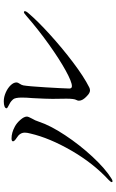

<svg xmlns="http://www.w3.org/2000/svg" viewBox="185 -842 629 1040"><g transform="rotate(-90 500.0 -321.5)"><path d="M501 -165Q475 -188 475 -209Q475 -216 479 -223Q486 -235 486 -277L485 -352Q485 -380 486 -395L489 -459Q492 -494 492 -518Q492 -555 482 -566Q473 -576 464 -581.5Q455 -587 444.5 -592Q434 -597 434 -601Q434 -608 444 -612Q454 -616 472 -616Q495 -616 519 -605.5Q543 -595 558.5 -579Q574 -563 574 -547Q574 -540 567 -530Q560 -520 558 -510Q553 -481 547.5 -390Q542 -299 541 -261Q541 -247 554 -247Q577 -247 638 -280.5Q699 -314 779 -371Q859 -428 935 -494Q949 -507 955 -507Q960 -507 960 -502Q960 -494 946 -479Q907 -433 834.5 -367Q762 -301 683.5 -241.5Q605 -182 547 -153Q539 -149 531 -149Q517 -149 501 -165ZM34 -31Q34 -36 45 -47Q136 -131 204.5 -249.5Q273 -368 297 -471Q302 -489 302 -502Q302 -529 274 -546Q255 -558 255 -566Q255 -574 271 -574Q302 -574 335 -556Q354 -546 371.5 -526Q389 -506 389 -491Q389 -483 378 -463Q368 -447 361 -425Q341 -364 288.5 -284.5Q236 -205 171.5 -135.5Q107 -66 52 -32Q44 -27 39 -27Q34 -27 34 -31Z"/></g></svg>

Font: Shippori Mincho B1
Style: Regular
Weight: 400
Designer: FONTDASU
Foundry: FONTDASU / Google Inc. / but / Adobe
Version: Version 3.110; ttfautohint (v1.8.3)